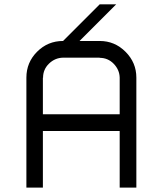

<svg xmlns="http://www.w3.org/2000/svg" viewBox="-20 -853 743 873"><path d="M524.2 0V-257.5H175V0H100V-500Q100 -569.2 148.8 -617.9Q197.5 -666.7 266.7 -666.7L433.3 -833.3H508.3Q440.8 -765 341.7 -666.7H433.3Q501.7 -666.7 550.8 -617.5Q600 -568.3 600 -500V0ZM175 -333.3H524.2V-500Q523.3 -535.8 497.1 -562.9Q470.8 -590 433.3 -590V-590.8H266.7Q230 -590 202.9 -563.8Q175.8 -537.5 175.8 -500H175Z"/></svg>

Font: 0xA000-Squarish
Style: Squareish
Weight: 400
Version: Version 0.1